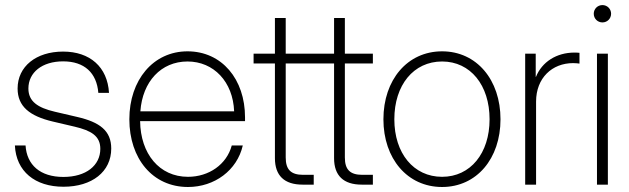

<svg xmlns="http://www.w3.org/2000/svg" viewBox="-20 -727 2478 756"><path d="M230 8.3C342.3 8.3 418 -50.8 418 -142.1C418 -212.4 372.6 -246.1 283.7 -266.6L195.8 -287.1C128.9 -302.7 91.8 -327.6 91.8 -378.4C91.8 -441.9 146 -485.4 228.5 -485.4C312.5 -485.4 360.8 -439.9 367.2 -361.3H409.2C403.3 -463.4 334 -523.9 228.5 -523.9C122.1 -523.9 49.3 -465.3 49.3 -378.4C49.3 -308.1 96.7 -270 187.5 -248.5L274.9 -228C338.4 -212.9 375 -191.9 375 -141.1C375 -75.7 319.3 -30.3 229.5 -30.3C138.2 -30.3 85.4 -77.6 80.6 -154.3H38.6C43.5 -52.2 117.7 8.3 230 8.3Z M720.2 9.3C824.7 9.3 913.6 -56.2 936 -154.3H892.6C872.6 -79.6 802.7 -30.8 720.2 -30.8C607.4 -30.8 533.2 -121.6 531.7 -250H944.8V-265.1C944.8 -414.6 854 -524.9 718.3 -524.9C583.5 -524.9 489.3 -412.1 489.3 -257.3C489.3 -103 580.6 9.3 720.2 9.3ZM532.7 -288.6C541 -405.8 614.3 -484.9 718.3 -484.9C821.8 -484.9 897.5 -404.8 901.9 -288.6Z M1062.5 -656.2V-515.6H978.5V-477.1H1062.5V-104C1062.5 -35.6 1099.6 0 1171.4 0H1215.3V-38.6H1173.8C1125.5 -38.6 1105 -59.1 1105 -106.9V-477.1H1215.3V-515.6H1105V-656.2Z M1295.4 -656.2V-515.6H1211.4V-477.1H1295.4V-104C1295.4 -35.6 1332.5 0 1404.3 0H1448.2V-38.6H1406.7C1358.4 -38.6 1337.9 -59.1 1337.9 -106.9V-477.1H1448.2V-515.6H1337.9V-656.2Z M1720.7 9.3C1856.9 9.3 1950.7 -102.5 1950.7 -257.3C1950.7 -412.6 1856.9 -524.9 1720.7 -524.9C1584 -524.9 1489.7 -412.6 1489.7 -257.3C1489.7 -102.5 1584 9.3 1720.7 9.3ZM1720.7 -30.8C1608.4 -30.8 1532.7 -123.5 1532.7 -257.3C1532.7 -392.1 1608.4 -484.9 1720.7 -484.9C1832.5 -484.9 1907.7 -391.6 1907.7 -257.3C1907.7 -123.5 1832.5 -30.8 1720.7 -30.8Z M2047.9 0H2090.8V-327.1C2090.8 -419.9 2153.8 -478.5 2236.8 -478.5C2248.5 -478.5 2256.8 -477.1 2261.7 -476.6V-519C2255.4 -519.5 2251 -520 2242.2 -520C2170.9 -520 2113.8 -482.9 2090.3 -424.3H2089.4V-515.6H2047.9Z M2330.6 0H2373.5V-515.6H2330.6ZM2352.1 -638.7C2371.1 -638.7 2386.2 -653.8 2386.2 -672.9C2386.2 -691.9 2371.1 -707 2352.1 -707C2333 -707 2317.9 -691.9 2317.9 -672.9C2317.9 -653.8 2333 -638.7 2352.1 -638.7Z"/></svg>

Font: Raveo Display Display ExLight
Style: Regular
Weight: 200
Designer: Jakub Foglar, Rasmus Andersson (Inter)
Foundry: Jakubfoglar.com
Version: Version 1.100;Glyphs 3.2.3 (3260)